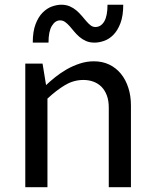

<svg xmlns="http://www.w3.org/2000/svg" viewBox="-20 -784 654 804"><path d="M85.9 -517.6H158.2L172.9 -427.7Q189.9 -443.8 211.9 -461.4Q233.9 -479 259.5 -493.7Q285.2 -508.3 314 -517.8Q342.8 -527.3 373 -527.3Q408.7 -527.3 437.3 -513.7Q465.8 -500 486.1 -475.3Q506.3 -450.7 517.3 -416.7Q528.3 -382.8 528.3 -342.8V0H435.5V-334Q435.5 -362.3 427.5 -384Q419.4 -405.8 405.3 -420.2Q391.1 -434.6 371.6 -441.9Q352.1 -449.2 329.1 -449.2Q288.6 -449.2 252.4 -427.7Q216.3 -406.2 178.7 -371.1V0H85.9ZM376 -605.5Q355.5 -605.5 340.1 -612.3Q324.7 -619.1 312.5 -629.6Q300.3 -640.1 290.5 -652.1Q280.8 -664.1 271.5 -674.6Q262.2 -685.1 252.7 -691.9Q243.2 -698.7 231.4 -698.7Q211.4 -698.7 197.3 -675.8Q183.1 -652.8 183.1 -605.5H117.2Q117.2 -651.9 128.9 -682.6Q140.6 -713.4 158.7 -731.4Q176.8 -749.5 197.5 -756.8Q218.3 -764.2 236.8 -764.2Q256.8 -764.2 272.5 -757.3Q288.1 -750.5 300.3 -740Q312.5 -729.5 322.5 -717.5Q332.5 -705.6 341.6 -695.1Q350.6 -684.6 359.6 -677.7Q368.7 -670.9 379.4 -670.9Q402.3 -670.9 416.3 -693.8Q430.2 -716.8 430.2 -764.2H496.1Q496.1 -717.8 484.4 -687Q472.7 -656.2 454.8 -638.2Q437 -620.1 415.8 -612.8Q394.5 -605.5 376 -605.5Z"/></svg>

Font: Proza Libre
Style: Regular
Weight: 400
Designer: Jasper de Waard
Foundry: Jasper de Waard
Version: Version 1.000; ttfautohint (v1.4.1.8-43bc)